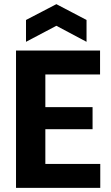

<svg xmlns="http://www.w3.org/2000/svg" viewBox="-20 -903 532 923"><path d="M57 0V-660H198V0ZM152 0V-115H462V0ZM152 -282V-388H425V-282ZM152 -545V-660H461V-545ZM105 -702V-807L251 -883L396 -807V-702L251 -779Z"/></svg>

Font: Bricolage Grotesque 36pt SemiCondensed
Style: Bold
Weight: 700
Width: 4
Designer: Mathieu Triay
Foundry: Atelier Triay
Version: Version 1.001;gftools[0.9.33.dev8+g029e19f]